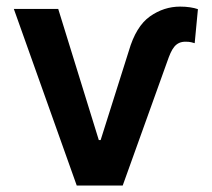

<svg xmlns="http://www.w3.org/2000/svg" viewBox="-20 -573 654 593"><path d="M22.7 -545.5H159.8L285.2 -140.3H290.8L377.8 -415.5Q399.9 -491.8 443.2 -522.4Q486.2 -552.6 536.2 -552.6Q553.3 -552.6 567.3 -550.4Q581.3 -548.3 591.3 -544.7L581.3 -439.6Q577.8 -440.7 570.8 -442.5Q563.9 -444.2 552.9 -444.2Q541.9 -444.2 533.6 -440.5Q525.2 -436.8 518.6 -429Q512.1 -421.2 506.7 -409.3Q501.4 -397.4 495.7 -380.7L359 0H217Z"/></svg>

Font: Inter P Semi Bold
Style: Regular
Weight: 600
Designer: Rasmus Andersson
Foundry: rsms
Version: Version 3.018;git-588b23468